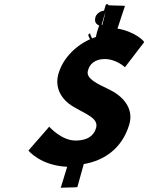

<svg xmlns="http://www.w3.org/2000/svg" viewBox="-20 -934 706 914"><path d="M442.4 -783C437.8 -768 437.7 -758 433.2 -743L431.6 -738L431 -736H430C419.5 -741 417.4 -757 411.2 -766C410.1 -769 411.2 -776 405.6 -774C398.7 -771 400.3 -763 402.4 -760C409.7 -748 411.5 -731 428 -726C427.3 -724 425.9 -716 425.3 -714C423.8 -709 422.5 -705 422 -700C419.9 -693 431.1 -697 432.2 -704C433.5 -708 433.1 -710 434.3 -714C434.9 -716 436.3 -724 437 -726H438C454.6 -728 469.2 -740 482.3 -750C513.6 -774 489.8 -791 482.5 -803C480.4 -806 478.3 -809 476.6 -810C473.3 -812 465.9 -814 463.8 -817L470.5 -839C472.9 -850 476.6 -859 480.9 -873C482.9 -873 452.6 -764 455.3 -763C373.5 -744 284.7 -676 257.9 -582C240.7 -519 267.6 -463 329.2 -426C390.2 -390 450.4 -371 437.4 -325C421.2 -269 366 -265 339 -265C272 -265 214.2 -331 214.2 -331C215.2 -331 114.3 -217 115.3 -217C116.3 -217 171.6 -146 299.8 -140C299.8 -140 268.9 -39 269.2 -40C268.5 -41 348.8 -42 348.1 -43L378.8 -153C472.7 -169 560.5 -224 595.6 -342C618.7 -421 561.1 -478 502 -507C440.9 -536 389.2 -560 398.2 -596C405.6 -630 433.3 -652 475.6 -653C532.9 -654 574.7 -614 574.7 -614L666.1 -733C667.6 -738 621.7 -784 539 -798C540 -798 573.7 -905 575 -906C576.3 -907 495.6 -908 495.9 -909C496.7 -915 485.4 -917 482.9 -909L478 -893L475 -883C457.7 -882 436.1 -867 433.6 -849C429.1 -828 438.4 -819 452.3 -812L451.9 -811C448.2 -802 445.4 -793 442.4 -783Z"/></svg>

Font: Hussar Wojna
Style: 3Obl
Weight: 400
Designer: Robert Jablonski
Foundry: Cannot Into Space Fonts
Version: Version 1.01